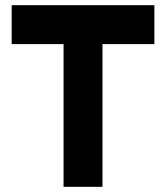

<svg xmlns="http://www.w3.org/2000/svg" viewBox="-20 -720 640 740"><path d="M225 0H375V-700H225ZM25 -550H575V-700H25Z"/></svg>

Font: Millimetre
Style: Bold
Weight: 800
Designer: Jérémy Landes
Version: Version 1.0